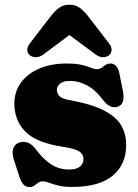

<svg xmlns="http://www.w3.org/2000/svg" viewBox="-20 -760 572 795"><path d="M270 -425Q241.5 -425 228.5 -413.8Q215.5 -402.5 215.5 -387.5Q215.5 -373.5 226.2 -362Q237 -350.5 271 -345Q361 -328.5 411.2 -302.2Q461.5 -276 482 -240.5Q502.5 -205 502.5 -160Q502.5 -79 446.5 -32.5Q390.5 14 278 14Q244 14 221.2 8.2Q198.5 2.5 183.5 -3.2Q168.5 -9 157.5 -9Q145.5 -9 137.8 -3.2Q130 2.5 122.2 8.5Q114.5 14.5 102.5 14.5Q88.5 14.5 78.8 5.5Q69 -3.5 61.5 -25L39.5 -92Q28.5 -122 34 -142Q39.5 -162 57.5 -169Q97 -183 127 -143.5Q156 -104 189.5 -81Q223 -58 266.5 -58Q296 -58 310.8 -70Q325.5 -82 325.5 -101.5Q325.5 -120 309.8 -131.8Q294 -143.5 244.5 -151.5Q132 -168 85.8 -214.2Q39.5 -260.5 39.5 -331Q39.5 -381 67.2 -418.5Q95 -456 143.8 -476.5Q192.5 -497 255.5 -497Q295 -497 318.8 -491.2Q342.5 -485.5 356.2 -479.5Q370 -473.5 379 -473.5Q397 -473.5 409 -485.2Q421 -497 438 -497Q450 -497 459.5 -488Q469 -479 474 -457.5L488.5 -386Q494 -360 489.5 -342Q485 -324 467 -318Q435.5 -307.5 405 -348Q375 -388 340.2 -406.5Q305.5 -425 270 -425ZM433 -532.5Q423 -523.5 407 -523.2Q391 -523 374.5 -535.5L267.5 -615L161 -535.5Q144 -523 128 -523.2Q112 -523.5 102 -532.5Q93.5 -540 93 -553.5Q92.5 -567 106 -583.5L193 -696.5Q210 -717.5 226.8 -729Q243.5 -740.5 267.5 -740.5Q291.5 -740.5 308 -729Q324.5 -717.5 342 -696.5L429 -583.5Q442.5 -567 442 -553.5Q441.5 -540 433 -532.5Z"/></svg>

Font: Fraunces 9pt Soft Black
Style: Regular
Weight: 900
Version: Version 1.000;[b76b70a41]